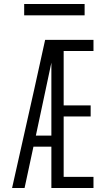

<svg xmlns="http://www.w3.org/2000/svg" viewBox="-20 -933 540 953"><path d="M40 0 150 -490 204 -735H259Q246 -674 233 -612.5Q220 -551 207 -490L158 -260H235V-205H146L102 0ZM235 0V-735H444V-680H296V-410H430V-355H296V-55H444V0ZM400 -857H100V-913H400Z"/></svg>

Font: Iosevka Custom Light
Style: Regular
Weight: 300
Monospace: yes
Designer: Belleve Invis
Foundry: Belleve Invis
Version: Version 27.3.5